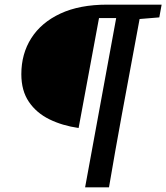

<svg xmlns="http://www.w3.org/2000/svg" viewBox="-20 -684 717 828"><path d="M347 124 481 -606H407L319 -132Q249 -142 193 -169.5Q137 -197 104.5 -245Q72 -293 72 -364Q72 -452 115 -519.5Q158 -587 240.5 -625.5Q323 -664 443 -664H677L667 -609L582 -602L505 -187Q491 -110 477 -32Q463 46 450 124Z"/></svg>

Font: Source Serif 4 SmText Semibold
Style: Italic
Weight: 600
Italic angle: -12°
Designer: Frank Grießhammer
Foundry: Adobe
Version: Version 4.005;hotconv 1.1.0;makeotfexe 2.6.0